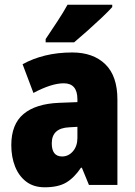

<svg xmlns="http://www.w3.org/2000/svg" viewBox="-20 -786 573 816"><path d="M287 -563Q376 -563 427.5 -513Q479 -463 479 -363V0H358L328 -73H324Q295 -30 261 -10Q227 10 170 10Q123 10 91.5 -14Q60 -38 44 -78.5Q28 -119 28 -169Q28 -258 80 -301.5Q132 -345 231 -349L309 -352V-364Q309 -432 251 -432Q199 -432 122 -391L76 -513Q119 -537 172 -550Q225 -563 287 -563ZM275 -245Q200 -242 200 -177Q200 -121 244 -121Q271 -121 290 -143Q309 -165 309 -200V-247ZM457 -756Q441 -738 412.5 -711Q384 -684 352.5 -656Q321 -628 295 -606H174V-620Q198 -656 223.5 -694.5Q249 -733 267 -766H457Z"/></svg>

Font: Noto Sans Telugu Condensed Black
Style: Regular
Weight: 900
Width: 3
Designer: Jelle Bosma - Monotype Design Team
Foundry: Monotype Imaging Inc.
Version: Version 2.005; ttfautohint (v1.8.4.7-5d5b)